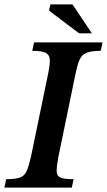

<svg xmlns="http://www.w3.org/2000/svg" viewBox="-37 -849 484 869"><path d="M288 0H-17L-9 -38Q33 -38 53.5 -45.5Q74 -53 83.5 -74.5Q93 -96 103 -139L181 -516Q189 -555 188.5 -577.5Q188 -600 170.5 -609.5Q153 -619 109 -619L117 -657H427L419 -619Q375 -619 353.5 -609.5Q332 -600 322.5 -577.5Q313 -555 305 -516L227 -138Q219 -95 219.5 -73.5Q220 -52 237.5 -45Q255 -38 296 -38ZM379 -698H321L185 -801L191 -829H291Z"/></svg>

Font: STIX Two Text SemiBold
Style: Italic
Weight: 600
Italic angle: -12°
Designer: Ross Mills, John Hudson & Paul Hanslow, Tiro Typeworks Ltd; with prior portions MicroPress Inc. and Coen Hoffman, Elsevi
Foundry: Tiro Typeworks Ltd
Version: Version 2.13 b171